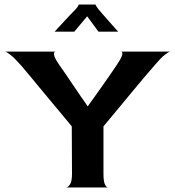

<svg xmlns="http://www.w3.org/2000/svg" viewBox="-20 -828 773 848"><path d="M272 0Q280 0 289 -13.5Q298 -27 298 -60L297 -270Q269 -304 236 -343.5Q203 -383 171 -421.5Q139 -460 113.5 -491Q88 -522 74 -538Q45 -571 26.5 -585.5Q8 -600 2 -600H224Q217 -599 219 -585Q221 -571 244 -538Q255 -523 270 -501Q285 -479 302 -453.5Q319 -428 336 -403.5Q353 -379 367 -359H368Q383 -380 399.5 -403Q416 -426 432.5 -449.5Q449 -473 465 -496Q481 -519 495 -540Q518 -574 520 -587Q522 -600 515 -600H731Q725 -599 708 -586Q691 -573 664 -541Q645 -519 617.5 -487Q590 -455 559.5 -417.5Q529 -380 497 -342Q465 -304 437 -270V-60Q437 -27 443.5 -13.5Q450 0 457 0ZM221 -688Q235 -703 252 -721.5Q269 -740 286 -758Q303 -776 314 -787Q322 -796 325 -801.5Q328 -807 328 -808H402Q402 -804 415 -787Q421 -780 436 -762.5Q451 -745 469 -725Q487 -705 502 -688H415L365 -756L308 -688Z"/></svg>

Font: Red Rose SemiBold
Style: Regular
Weight: 600
Designer: Jaikishan Patel
Version: Version 2.000